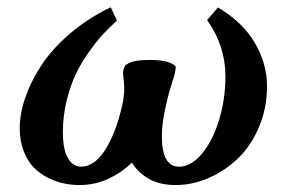

<svg xmlns="http://www.w3.org/2000/svg" viewBox="-20 -519 802 541"><path d="M333 -335.4 338.4 -338.4Q353.5 -350.1 402.8 -350.1Q457 -350.1 475.1 -332Q475.1 -314.5 464.8 -286.6H465.3Q457 -264.6 446.5 -217Q436 -169.4 436 -136.7Q436 -49.3 484.4 -49.3Q518.1 -49.3 548.6 -85.4Q579.1 -121.6 597.2 -180.7Q615.2 -239.7 615.2 -304.2Q615.2 -390.1 563.5 -462.4L594.2 -498Q664.1 -456.5 698.2 -397.9Q732.4 -339.4 732.4 -276.4Q732.4 -214.4 709.7 -160.9Q687 -107.4 650.4 -72.5Q613.8 -37.6 568.1 -17.6Q522.5 2.4 475.1 2.4Q429.7 2.4 398.9 -15.4Q368.2 -33.2 351.6 -61Q324.2 -33.7 286.1 -15.6Q248 2.4 203.6 2.4Q181.6 2.4 159.7 -2.2Q137.7 -6.8 114.7 -18.3Q91.8 -29.8 74.7 -47.4Q57.6 -64.9 46.6 -93.5Q35.6 -122.1 35.6 -157.7Q35.6 -198.7 51.3 -244.1Q66.9 -289.6 96.9 -335.4Q127 -381.3 177.5 -424.6Q228 -467.8 292 -498.5L309.6 -460.9Q289.1 -442.9 270.8 -423.1Q252.4 -403.3 230.7 -372.8Q209 -342.3 193.6 -310.1Q178.2 -277.8 167.7 -234.9Q157.2 -191.9 157.2 -147Q157.2 -97.7 171.4 -73.5Q185.5 -49.3 208.5 -49.3Q245.6 -49.3 276.1 -96.4Q306.6 -143.6 324.7 -223.6Q330.1 -248.5 330.1 -271.5Q330.1 -278.3 329.1 -289.3Q328.1 -300.3 327.1 -307.6L326.7 -314.5Q326.7 -323.2 333 -335.4Z"/></svg>

Font: Flanker
Style: Bold Italic
Weight: 700
Italic angle: -12°
Designer: Flanker
Version: Version 2.000